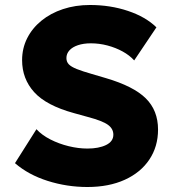

<svg xmlns="http://www.w3.org/2000/svg" viewBox="-20 -734 682 769"><path d="M330 15Q248 15 170.8 -9.5Q93.5 -34 40 -80.5L126 -216.5Q147.5 -193 181.8 -175.5Q216 -158 255 -148.5Q294 -139 330 -139Q375.5 -139 404.8 -153.2Q434 -167.5 434 -194.5Q434 -218.5 412.2 -234.2Q390.5 -250 332 -265.5L276 -281Q165 -311.5 116.8 -365Q68.5 -418.5 68.5 -493Q68.5 -540.5 88.8 -580.8Q109 -621 145.8 -651Q182.5 -681 232.2 -697.5Q282 -714 340 -714Q422 -714 492.8 -690.2Q563.5 -666.5 606.5 -624.5L517.5 -492Q499 -512.5 471.2 -527.8Q443.5 -543 410.5 -551.8Q377.5 -560.5 344 -560.5Q314.5 -560.5 292.2 -553Q270 -545.5 258 -532.2Q246 -519 246 -501.5Q246 -486.5 255.5 -476.5Q265 -466.5 287.5 -457.5Q310 -448.5 348.5 -437.5L404.5 -421Q515 -388.5 564 -340Q613 -291.5 613 -215Q613 -147 578.2 -95Q543.5 -43 479.8 -14Q416 15 330 15Z"/></svg>

Font: Geologica Roman ExtraBold
Style: Regular
Weight: 800
Designer: Sindre Bremnes, Frode Helland
Foundry: Monokrom Skriftforlag AS
Version: Version 1.010;gftools[0.9.28]